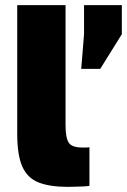

<svg xmlns="http://www.w3.org/2000/svg" viewBox="-20 -720 494 747"><path d="M243 7Q174 7 130.5 -10Q87 -27 67 -71.5Q47 -116 47 -200V-700H235V-234Q235 -185 247 -165.5Q259 -146 301 -146Q310 -146 315.5 -146Q321 -146 328 -147V3Q316 5 300 5.5Q284 6 268.5 6.5Q253 7 243 7ZM296 -452 307 -587V-700H454V-587L370 -452Z"/></svg>

Font: Golos Text ExtraBold
Style: Regular
Weight: 800
Designer: A.Korolkova, Vitaly Kuzmin
Foundry: ParaType Ltd
Version: Version 2.004